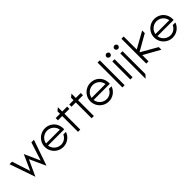

<svg xmlns="http://www.w3.org/2000/svg" viewBox="301 -2182 3857 3857"><g transform="rotate(-45 2229.5 -253.5)"><path d="M32 -513H104L231 -123L378 -453H380L527 -123L653 -513H726L537 32H535L379 -309L222 32H221Z M778 -257Q778 -329 813.5 -389.5Q849 -450 910 -485.5Q971 -521 1043 -521Q1115 -521 1176.5 -486.5Q1238 -452 1273.5 -386Q1309 -320 1305 -231H844Q850 -182 878 -142Q906 -102 949.5 -79Q993 -56 1043 -56Q1101 -56 1148 -87Q1195 -118 1219 -171H1293Q1266 -91 1197.5 -41.5Q1129 8 1043 8Q971 8 910 -27.5Q849 -63 813.5 -124Q778 -185 778 -257ZM1239 -289Q1232 -336 1204.5 -374.5Q1177 -413 1134.5 -435Q1092 -457 1043 -457Q994 -457 951.5 -435Q909 -413 880.5 -374.5Q852 -336 845 -289Z M1465 -449H1343V-513H1465V-584L1528 -635L1529 -634V-513H1669V-449H1529V0L1465 1Z M1851 -449H1729V-513H1851V-584L1914 -635L1915 -634V-513H2055V-449H1915V0L1851 1Z M2073 -257Q2073 -329 2108.5 -389.5Q2144 -450 2205 -485.5Q2266 -521 2338 -521Q2410 -521 2471.5 -486.5Q2533 -452 2568.5 -386Q2604 -320 2600 -231H2139Q2145 -182 2173 -142Q2201 -102 2244.5 -79Q2288 -56 2338 -56Q2396 -56 2443 -87Q2490 -118 2514 -171H2588Q2561 -91 2492.5 -41.5Q2424 8 2338 8Q2266 8 2205 -27.5Q2144 -63 2108.5 -124Q2073 -185 2073 -257ZM2534 -289Q2527 -336 2499.5 -374.5Q2472 -413 2429.5 -435Q2387 -457 2338 -457Q2289 -457 2246.5 -435Q2204 -413 2175.5 -374.5Q2147 -336 2140 -289Z M2726 -706H2790V0H2726Z M3016 -513V0H2952V-513ZM2932 -661Q2932 -681 2947.5 -696Q2963 -711 2985 -711Q3006 -711 3021.5 -696Q3037 -681 3037 -661Q3037 -639 3021.5 -623.5Q3006 -608 2985 -608Q2963 -608 2947.5 -623.5Q2932 -639 2932 -661Z M3243 -513V137L3181 204H3179V-513ZM3158 -661Q3158 -681 3173.5 -696Q3189 -711 3211 -711Q3232 -711 3247.5 -696Q3263 -681 3263 -661Q3263 -639 3247.5 -623.5Q3232 -608 3211 -608Q3189 -608 3173.5 -623.5Q3158 -639 3158 -661Z M3468 -177V0H3404V-706H3468V-335L3813 -527L3816 -525V-454L3468 -256L3816 -57V14L3813 16Z M3886 -257Q3886 -329 3921.5 -389.5Q3957 -450 4018 -485.5Q4079 -521 4151 -521Q4223 -521 4284.5 -486.5Q4346 -452 4381.5 -386Q4417 -320 4413 -231H3952Q3958 -182 3986 -142Q4014 -102 4057.5 -79Q4101 -56 4151 -56Q4209 -56 4256 -87Q4303 -118 4327 -171H4401Q4374 -91 4305.5 -41.5Q4237 8 4151 8Q4079 8 4018 -27.5Q3957 -63 3921.5 -124Q3886 -185 3886 -257ZM4347 -289Q4340 -336 4312.5 -374.5Q4285 -413 4242.5 -435Q4200 -457 4151 -457Q4102 -457 4059.5 -435Q4017 -413 3988.5 -374.5Q3960 -336 3953 -289Z"/></g></svg>

Font: Lineal Light
Style: Regular
Weight: 300
Designer: Created by Frank Adebiaye with contributions from Anton Moglia & Ariel Martín Pérez
Created by Frank ADEBIAYE with FontF
Foundry: Velvetyne Type Foundry
Version: Version 2.000